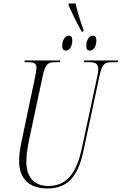

<svg xmlns="http://www.w3.org/2000/svg" viewBox="-20 -1056 688 1086"><path d="M442 -877H450L453 -885C434 -937 415 -998 408 -1036H370L367 -1028C390 -977 410 -934 442 -877ZM353 -770C377 -770 389 -801 389 -827C389 -848 381 -854 368 -854C343 -854 332 -819 332 -798C332 -775 340 -770 353 -770ZM489 -770C513 -770 525 -801 525 -826C525 -848 517 -854 504 -854C479 -854 468 -819 468 -798C468 -775 476 -770 489 -770ZM248 10C375 10 425 -74 453 -207L541 -619C557 -698 574 -704 612 -704H646L648 -714H457L455 -704H485C516 -704 536 -699 536 -663C536 -652 534 -639 529 -618L442 -213C418 -105 374 -4 254 -4C173 -4 129 -54 129 -142C129 -167 133 -213 145 -267L220 -619C235 -693 251 -704 289 -704H319L321 -714H120L118 -704H145C173 -704 186 -696 186 -673C186 -664 184 -645 178 -618L104 -266C93 -217 88 -176 88 -147C88 -47 143 10 248 10Z"/></svg>

Font: Noto Serif Display ExtraCondensed ExtraLight
Style: Italic
Weight: 200
Width: 2
Italic angle: -12°
Designer: Monotype Design Team
Foundry: Monotype Imaging Inc.
Version: Version 2.009